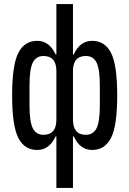

<svg xmlns="http://www.w3.org/2000/svg" viewBox="-20 -730 640 950"><path d="M195 -63Q259 -63 259 -138V-378Q259 -453 195 -453Q159 -453 142.5 -421Q126 -389 126 -306V-210Q126 -127 142.5 -95Q159 -63 195 -63ZM259 200V-55H255Q224 12 164 12Q101 12 70.5 -48Q40 -108 40 -258Q40 -408 70.5 -468Q101 -528 164 -528Q224 -528 255 -461H259V-710H341V-461H345Q376 -528 436 -528Q499 -528 529.5 -468Q560 -408 560 -258Q560 -108 529.5 -48Q499 12 436 12Q376 12 345 -55H341V200ZM405 -63Q441 -63 457.5 -95Q474 -127 474 -210V-306Q474 -389 457.5 -421Q441 -453 405 -453Q341 -453 341 -378V-138Q341 -63 405 -63Z"/></svg>

Font: IBM Plex Mono Text
Style: Regular
Weight: 450
Designer: Mike Abbink, Paul van der Laan, Pieter van Rosmalen
Foundry: Bold Monday
Version: Version 2.000